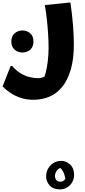

<svg xmlns="http://www.w3.org/2000/svg" viewBox="-59 -506 654 1474"><path d="M34 0Q63 34 96.5 55Q130 76 165 85Q200 94 230 94Q260 94 279.5 84Q299 74 308 75L265 115Q281 93 291.5 53Q302 13 308 -37.5Q314 -88 314 -138Q314 -192 310 -252Q306 -312 299.5 -368.5Q293 -425 285 -467L471 -486H482Q496 -385 502 -305.5Q508 -226 508 -165Q508 -52 484 29Q460 110 418 161.5Q376 213 319.5 236.5Q263 260 197 260Q144 260 101 245.5Q58 231 28 211.5Q-2 192 -19.5 176Q-37 160 -39 157L23 0ZM113 -103Q78 -103 53 -125Q28 -147 28 -187Q28 -228 53 -250Q78 -272 113 -272Q149 -272 173.5 -250Q198 -228 198 -187Q198 -147 173.5 -125Q149 -103 113 -103ZM411 729Q449 729 479.5 757.5Q510 786 510 837Q510 866 496 891.5Q482 917 457 932.5Q432 948 400 948Q350 948 322.5 918Q295 888 295 848Q295 816 310 789Q325 762 351.5 745.5Q378 729 411 729ZM429 777Q406 779 391.5 790Q377 801 370 815.5Q363 830 363 844Q363 864 374 876.5Q385 889 402 889Q423 889 435.5 876Q448 863 455 846Q462 829 466 817L443 912Q446 901 444.5 881Q443 861 436.5 838.5Q430 816 417.5 798.5Q405 781 385 773Z"/></svg>

Font: Kufam ExtraBold
Style: Italic
Weight: 800
Italic angle: -11°
Designer: Artur Schmal
Foundry: Original Type
Version: Version 1.301; ttfautohint (v1.8.3)